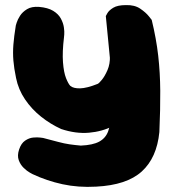

<svg xmlns="http://www.w3.org/2000/svg" viewBox="-20 -518 679 753"><path d="M357 214Q287 218 225 204.5Q163 191 108 165Q108 165 97 159Q86 153 73 140.5Q60 128 53.5 110Q47 92 55 68Q63 44 78.5 33.5Q94 23 110 21.5Q126 20 137.5 21.5Q149 23 149 23Q184 32 208 38.5Q232 45 253 48Q274 51 297 53Q344 51 369 37.5Q394 24 404 -2.5Q414 -29 413 -70Q417 -138 416.5 -186.5Q416 -235 412.5 -275Q409 -315 404.5 -357.5Q400 -400 395 -455Q395 -455 401 -466Q407 -477 424 -487.5Q441 -498 474 -498Q508 -499 530 -484Q552 -469 563.5 -454.5Q575 -440 575 -440Q593 -366 600.5 -299.5Q608 -233 608.5 -161.5Q609 -90 605 0Q595 101 536 154.5Q477 208 357 214ZM220 -12Q178 -31 141 -60.5Q104 -90 78 -128.5Q52 -167 43 -212Q35 -250 32.5 -280.5Q30 -311 32.5 -343Q35 -375 42 -418Q42 -418 45.5 -429.5Q49 -441 58.5 -456Q68 -471 86 -482Q104 -493 133 -491Q168 -488 188.5 -475.5Q209 -463 218.5 -445.5Q228 -428 230.5 -411Q233 -394 232 -383Q231 -372 231 -372Q224 -314 227 -274Q230 -234 239 -211.5Q248 -189 256 -181Q268 -171 294 -171.5Q320 -172 363 -189Q368 -191 379.5 -205Q391 -219 401.5 -243Q412 -267 411 -298L550 -325Q564 -244 549 -183Q534 -122 496 -78Q467 -46 424 -24Q381 -2 329 2.5Q277 7 220 -12Z"/></svg>

Font: Sour Gummy Black
Style: Regular
Weight: 900
Designer: Stefie Justprince
Foundry: Eifetstype
Version: Version 1.000